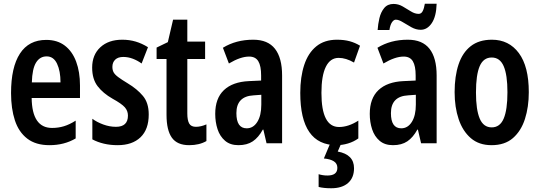

<svg xmlns="http://www.w3.org/2000/svg" viewBox="-20 -765 2881 1025"><path d="M227 -552Q286 -552 326 -521.5Q366 -491 386.5 -436Q407 -381 407 -309V-242H149Q151 -82 258 -82Q291 -82 321 -91Q351 -100 384 -121V-26Q323 10 244 10Q171 10 125.5 -25Q80 -60 59.5 -122.5Q39 -185 39 -268Q39 -406 86.5 -479Q134 -552 227 -552ZM229 -464Q193 -464 172.5 -431Q152 -398 150 -325H303Q303 -386 284.5 -425Q266 -464 229 -464Z M774 -154Q774 -74 730 -32Q686 10 608 10Q569 10 535 2Q501 -6 473 -21V-131Q497 -113 531 -100.5Q565 -88 599 -88Q663 -88 663 -148Q663 -173 646.5 -192Q630 -211 581 -238Q530 -267 501 -305Q472 -343 472 -404Q472 -472 515.5 -512.5Q559 -553 633 -553Q671 -553 704.5 -543Q738 -533 770 -513L736 -426Q714 -442 689 -451.5Q664 -461 638 -461Q610 -461 595 -446.5Q580 -432 580 -408Q580 -391 586.5 -379Q593 -367 611 -353.5Q629 -340 662 -320Q712 -290 743 -253Q774 -216 774 -154Z M1026 -88Q1052 -88 1082 -101V-12Q1063 -1 1040 4.5Q1017 10 990 10Q926 10 897.5 -30Q869 -70 869 -152V-450H816V-511L876 -540L904 -660H980V-543H1075V-450H980V-159Q980 -123 990 -105.5Q1000 -88 1026 -88Z M1332 -553Q1410 -553 1448 -504.5Q1486 -456 1486 -362V0H1403L1386 -73H1383Q1360 -31 1329.5 -10.5Q1299 10 1253 10Q1209 10 1181.5 -13.5Q1154 -37 1141.5 -75Q1129 -113 1129 -157Q1129 -240 1175.5 -284Q1222 -328 1309 -332L1374 -335V-362Q1374 -413 1359 -438Q1344 -463 1310 -463Q1264 -463 1202 -426L1170 -510Q1240 -553 1332 -553ZM1334 -256Q1242 -251 1242 -161Q1242 -80 1297 -80Q1332 -80 1353.5 -114Q1375 -148 1375 -207V-259Z M1777 10Q1583 10 1583 -269Q1583 -354 1604 -418Q1625 -482 1668.5 -517.5Q1712 -553 1779 -553Q1817 -553 1846.5 -545Q1876 -537 1902 -521L1870 -431Q1827 -456 1788 -456Q1743 -456 1719.5 -408.5Q1696 -361 1696 -269Q1696 -87 1790 -87Q1840 -87 1893 -121V-26Q1868 -8 1837.5 1Q1807 10 1777 10ZM1870 133Q1870 184 1838 212Q1806 240 1748 240Q1708 240 1681 233V165Q1704 172 1728 172Q1781 172 1781 131Q1781 108 1762 96Q1743 84 1709 81L1743 0H1802L1783 44Q1870 60 1870 133Z M2157 -553Q2235 -553 2273 -504.5Q2311 -456 2311 -362V0H2228L2211 -73H2208Q2185 -31 2154.5 -10.5Q2124 10 2078 10Q2034 10 2006.5 -13.5Q1979 -37 1966.5 -75Q1954 -113 1954 -157Q1954 -240 2000.5 -284Q2047 -328 2134 -332L2199 -335V-362Q2199 -413 2184 -438Q2169 -463 2135 -463Q2089 -463 2027 -426L1995 -510Q2065 -553 2157 -553ZM2159 -256Q2067 -251 2067 -161Q2067 -80 2122 -80Q2157 -80 2178.5 -114Q2200 -148 2200 -207V-259ZM1996 -605Q1998 -636 2005.5 -668Q2013 -700 2031 -722Q2049 -744 2081 -744Q2107 -744 2130 -730.5Q2153 -717 2174 -704Q2195 -691 2215 -691Q2229 -691 2236.5 -705.5Q2244 -720 2248 -745H2311Q2309 -677 2285 -641.5Q2261 -606 2226 -606Q2201 -606 2176.5 -619.5Q2152 -633 2130.5 -646.5Q2109 -660 2093 -660Q2082 -660 2072.5 -646Q2063 -632 2059 -605Z M2803 -273Q2803 -194 2782.5 -130Q2762 -66 2718.5 -28Q2675 10 2604 10Q2537 10 2493.5 -27.5Q2450 -65 2428.5 -129Q2407 -193 2407 -273Q2407 -358 2428 -421Q2449 -484 2493 -518.5Q2537 -553 2606 -553Q2697 -553 2750 -481.5Q2803 -410 2803 -273ZM2521 -271Q2521 -179 2541 -132Q2561 -85 2605 -85Q2649 -85 2669 -132Q2689 -179 2689 -273Q2689 -365 2669 -411.5Q2649 -458 2605 -458Q2561 -458 2541 -412Q2521 -366 2521 -271Z"/></svg>

Font: Noto Sans Arabic ExtCond SemBd
Style: Regular
Weight: 600
Width: 2
Designer: Monotype Design Team, Nadine Chahine, Nizar Qandah and Khaled Hosny
Foundry: Monotype Imaging Inc.
Version: Version 2.012; ttfautohint (v1.8.4.7-5d5b)